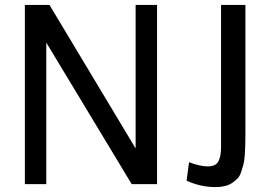

<svg xmlns="http://www.w3.org/2000/svg" viewBox="-20 -748 1098 780"><path d="M81 0ZM618 0H515L168 -575V0H81V-728H181L531 -145V-728H618ZM977 -728V-211Q977 -181 976.5 -162Q976 -143 974.5 -119Q973 -95 969 -80Q965 -65 959.5 -48.5Q954 -32 944.5 -22.5Q935 -13 922.5 -4.5Q910 4 893 8Q876 12 854 12Q795 12 738 -14L748 -89Q793 -72 824 -72Q856 -72 867 -92Q878 -112 878 -150V-728Z"/></svg>

Font: Myanmar Chatu
Style: Regular
Weight: 400
Designer: Danh Hong
Foundry: Google Inc.
Version: Version 2.00 November 20, 2015